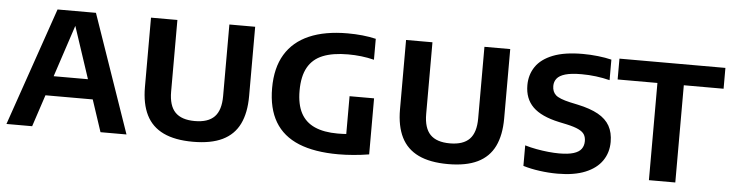

<svg xmlns="http://www.w3.org/2000/svg" viewBox="-41 -779 3672 964"><g transform="rotate(5 1794.5 -297.0)"><path d="M10.5 0 216 -595H409.5L615.5 0H484.5L305 -542H319L140 0ZM150 -160.5 178.5 -259.5H446.5L475 -160.5Z M951 7.5Q860 7.5 801.5 -20.5Q743 -48.5 715 -104.8Q687 -161 687 -245.5V-595H820V-234Q820 -163 852 -130Q884 -97 951 -97Q1018 -97 1050 -130Q1082 -163 1082 -234V-595H1212V-245.5Q1212 -161 1184.5 -104.8Q1157 -48.5 1099.2 -20.5Q1041.5 7.5 951 7.5Z M1683.5 6.5Q1563.5 6.5 1483.5 -26.2Q1403.5 -59 1363.5 -126.2Q1323.5 -193.5 1323.5 -296Q1323.5 -398 1364.5 -466Q1405.5 -534 1484.5 -568.2Q1563.5 -602.5 1678 -602.5Q1716 -602.5 1752.5 -598.8Q1789 -595 1820.5 -587.5V-482Q1788 -490 1755.5 -493.8Q1723 -497.5 1689.5 -497.5Q1612.5 -497.5 1562.2 -477.2Q1512 -457 1487 -412.2Q1462 -367.5 1462 -295Q1462 -226 1485.2 -182.2Q1508.5 -138.5 1555 -117.8Q1601.5 -97 1671 -97Q1696 -97 1722.5 -99Q1749 -101 1770.5 -104.5L1714.5 -57.5V-289H1838V-6.5Q1798.5 0 1759.2 3.2Q1720 6.5 1683.5 6.5Z M2236.5 7.5Q2145.5 7.5 2087 -20.5Q2028.5 -48.5 2000.5 -104.8Q1972.5 -161 1972.5 -245.5V-595H2105.5V-234Q2105.5 -163 2137.5 -130Q2169.5 -97 2236.5 -97Q2303.5 -97 2335.5 -130Q2367.5 -163 2367.5 -234V-595H2497.5V-245.5Q2497.5 -161 2470 -104.8Q2442.5 -48.5 2384.8 -20.5Q2327 7.5 2236.5 7.5Z M2788.5 7.5Q2743 7.5 2697.5 1.2Q2652 -5 2614.5 -16.5V-120Q2643 -111.5 2673.2 -106Q2703.5 -100.5 2733 -97.5Q2762.5 -94.5 2787.5 -94.5Q2833 -94.5 2860.2 -103Q2887.5 -111.5 2899.2 -127.8Q2911 -144 2911 -167Q2911 -186.5 2902.8 -200.2Q2894.5 -214 2873.2 -224.2Q2852 -234.5 2813.5 -243L2773.5 -251.5Q2683 -271 2641 -312.5Q2599 -354 2599 -422Q2599 -475 2626.8 -515.8Q2654.5 -556.5 2712.8 -579.5Q2771 -602.5 2863 -602.5Q2901.5 -602.5 2939.5 -598.2Q2977.5 -594 3008 -586.5V-483Q2974.5 -491.5 2938.5 -496Q2902.5 -500.5 2866 -500.5Q2813.5 -500.5 2783.8 -491.8Q2754 -483 2741.5 -467Q2729 -451 2729 -429.5Q2729 -400.5 2747 -384Q2765 -367.5 2820 -355L2859.5 -346.5Q2923 -333 2963 -310.8Q3003 -288.5 3021.8 -255Q3040.5 -221.5 3040.5 -174.5Q3040.5 -120.5 3012.2 -79.5Q2984 -38.5 2928 -15.5Q2872 7.5 2788.5 7.5Z M3248.5 0V-490H3048V-595H3582V-490H3381.5V0Z"/></g></svg>

Font: Encode Sans SC Condensed Thin SemiBold
Style: Regular
Weight: 600
Version: Version 3.002